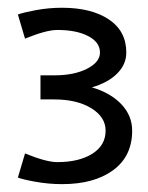

<svg xmlns="http://www.w3.org/2000/svg" viewBox="-20 -794 385 498"><path d="M44.9 -396Q100.1 -373.5 128.4 -373.5Q185.1 -373.5 219.5 -395.3Q253.9 -417 253.9 -455.1Q253.9 -490.7 216.6 -513.4Q179.2 -536.1 121.1 -536.1H85V-598.6H121.1Q172.4 -598.6 205.8 -615.7Q239.3 -632.8 239.3 -657.7Q239.3 -684.6 208.7 -700.4Q178.2 -716.3 128.4 -716.3Q100.1 -716.3 44.9 -693.8L26.4 -756.3Q38.6 -761.2 72.5 -767.6Q106.4 -773.9 141.1 -773.9Q216.8 -773.9 262.2 -743.7Q307.6 -713.4 307.6 -657.7Q307.6 -627 283.9 -603.3Q260.3 -579.6 218.3 -567.4Q266.6 -553.2 294.7 -523.7Q322.8 -494.1 322.8 -455.1Q322.8 -388.7 273.4 -352.5Q224.1 -316.4 141.1 -316.4Q106.4 -316.4 72.3 -322.5Q38.1 -328.6 26.4 -333.5Z"/></svg>

Font: Nikodecs
Style: Medium
Weight: 500
Version: Version 0.29